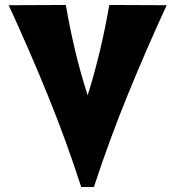

<svg xmlns="http://www.w3.org/2000/svg" viewBox="-20 -723 706 773"><path d="M307 30Q246 -159 172 -340.5Q98 -522 15 -702L245 -703Q261 -610 282.5 -519.5Q304 -429 333 -339Q388 -516 420 -703L651 -702Q568 -522 494 -340.5Q420 -159 358 30Z"/></svg>

Font: CAT Rhythmus
Style: Regular
Weight: 400
Designer: Peter Wiegel nach alter Vorlage
Foundry: Peter Wiegel
Version: 1.000